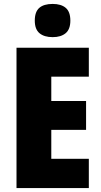

<svg xmlns="http://www.w3.org/2000/svg" viewBox="-20 -957 515 977"><path d="M432 0H64V-714H432V-567H241V-443H418V-296H241V-149H432ZM248 -937Q291 -937 314.5 -917Q338 -897 338 -852Q338 -808 314 -788Q290 -768 248 -768Q205 -768 181 -788Q157 -808 157 -852Q157 -897 180 -917Q203 -937 248 -937Z"/></svg>

Font: Noto Sans Malayalam Condensed Black
Style: Regular
Weight: 900
Width: 3
Designer: Jelle Bosma - Monotype Design Team
Foundry: Monotype Imaging Inc.
Version: Version 2.104; ttfautohint (v1.8.4.7-5d5b)